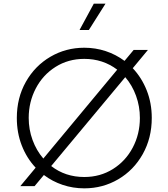

<svg xmlns="http://www.w3.org/2000/svg" viewBox="-20 -1018 921 1050"><path d="M220 -61 169 0H91L175 -101Q126 -153 99 -222.5Q72 -292 72 -373Q72 -483 121.5 -570.5Q171 -658 255.5 -707.5Q340 -757 441 -757Q502 -757 558 -738.5Q614 -720 661 -685L711 -745H789L706 -645Q755 -593 782.5 -523.5Q810 -454 810 -373Q810 -263 760.5 -175Q711 -87 626.5 -37.5Q542 12 441 12Q379 12 322.5 -7Q266 -26 220 -61ZM217 -151 621 -637Q543 -696 441 -696Q353 -696 283.5 -652Q214 -608 175.5 -534Q137 -460 137 -373Q137 -310 158 -252.5Q179 -195 217 -151ZM441 -50Q528 -50 597.5 -93.5Q667 -137 706 -211Q745 -285 745 -373Q745 -436 724 -494Q703 -552 665 -596L260 -110Q337 -50 441 -50ZM493 -998H557L466 -854H415Z"/></svg>

Font: Eudoxus Sans Light
Style: Regular
Weight: 300
Designer: Stijn de Vries
Foundry: tokotype
Version: Version 2.005